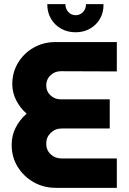

<svg xmlns="http://www.w3.org/2000/svg" viewBox="-20 -902 620 922"><path d="M248 0Q189 0 141 -27.5Q93 -55 64.5 -101.5Q36 -148 36 -207Q36 -251 55.5 -289.5Q75 -328 108 -356Q77 -383 58 -420Q39 -457 39 -498Q39 -555 67 -601Q95 -647 142 -673.5Q189 -700 246 -700H541V-559L272 -560Q243 -560 222.5 -540.5Q202 -521 202 -492Q202 -463 222.5 -444Q243 -425 272 -425H507V-285H277Q245 -285 223.5 -264Q202 -243 202 -212Q202 -181 223.5 -161Q245 -141 277 -141H541V0ZM343 -747Q304 -747 273 -764.5Q242 -782 224.5 -812.5Q207 -843 207 -882H294Q294 -860 308 -844.5Q322 -829 343 -829Q364 -829 378.5 -844Q393 -859 393 -882H477Q478 -843 460.5 -812.5Q443 -782 412.5 -764.5Q382 -747 343 -747Z"/></svg>

Font: MuseoModerno
Style: Bold
Weight: 700
Designer: Pablo Cosgaya, Héctor Gatti, Marcela Romero, and the Authors of The MuseoModerno Project.
Foundry: Omnibus-Type Team
Version: Version 1.001